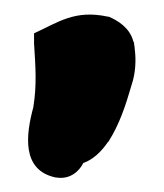

<svg xmlns="http://www.w3.org/2000/svg" viewBox="-20 -706 226 265"><path d="M26 -558C16 -521 9 -471 57 -461H58C76 -458 89 -469 95 -481C109 -486 120 -497 129 -510L130 -511C145 -535 153 -559 162 -590C167 -605 168 -623 166 -638C166 -641 165 -645 165 -646V-647L164 -649C159 -668 142 -678 130 -683H129C83 -693 60 -675 27 -660V-646C29 -614 31 -589 26 -558Z"/></svg>

Font: Vapor
Style: ExBd
Weight: 800
Foundry: Cannot Into Space Fonts
Version: Version 0.179